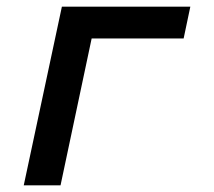

<svg xmlns="http://www.w3.org/2000/svg" viewBox="-20 -554 640 574"><path d="M51 0 165 -534H549L529 -439H254L161 0Z"/></svg>

Font: Geist Mono SemiBold
Style: Italic
Weight: 600
Italic angle: -12°
Monospace: yes
Designer: Basement.studio, Andrés Briganti, Mateo Zaragoza
Foundry: Basement.studio, Vercel, Andrés Briganti, Guido Ferreyra, Mateo Zaragoza
Version: Version 1.500; ttfautohint (v1.8.4.7-5d5b)